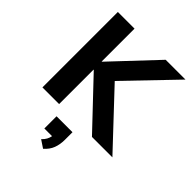

<svg xmlns="http://www.w3.org/2000/svg" viewBox="-272 -845 1269 1269"><g transform="rotate(45 363.0 -210.5)"><path d="M72 0V-705H228V-398H230L519 -705H704L380 -368L726 0H535L230 -322H228V0ZM362 284 308 248Q325 232 333.5 216Q342 200 345 183H273V69H422V140Q422 184 408.5 219.5Q395 255 362 284Z"/></g></svg>

Font: Mulish ExtraBold
Style: Regular
Weight: 800
Designer: Vernon Adams
Foundry: Vernon Adams
Version: Version 3.603; ttfautohint (v1.8.3)